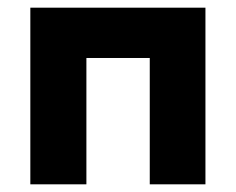

<svg xmlns="http://www.w3.org/2000/svg" viewBox="-20 -480 615 500"><path d="M515 -460H59V0H205V-329H370V0H515Z"/></svg>

Font: Jost
Style: Bold
Weight: 700
Version: Version 3.710